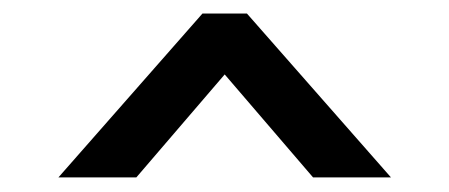

<svg xmlns="http://www.w3.org/2000/svg" viewBox="-20 -860 646 276"><path d="M64 -605H176L303 -753L430 -605H542L335 -840.5H271Z"/></svg>

Font: Spartan SemiBold
Style: Regular
Weight: 600
Designer: Matt Bailey, Mirko Velimirovic
Foundry: Matt Bailey
Version: Version 1.003; ttfautohint (v1.8.3)